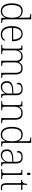

<svg xmlns="http://www.w3.org/2000/svg" viewBox="2007 -2808 810 4865"><g transform="rotate(90 2412.5 -375.0)"><path d="M263 10Q201 10 156 -21.5Q111 -53 87.5 -114.5Q64 -176 64 -267Q64 -357 85 -418.5Q106 -480 148.5 -512Q191 -544 257 -544Q321 -544 363.5 -517.5Q406 -491 426 -444H431Q429 -472 428.5 -499.5Q428 -527 428 -548V-659Q428 -695 422.5 -711Q417 -727 401.5 -731Q386 -735 358 -735H336V-760H470V-97Q470 -64 475.5 -48.5Q481 -33 497.5 -29Q514 -25 548 -25H562V0H434L429 -107H426Q404 -56 366 -23Q328 10 263 10ZM262 -23Q349 -24 389 -88Q429 -152 429 -265Q429 -386 393.5 -448Q358 -510 262 -510Q207 -510 172 -481.5Q137 -453 121.5 -398Q106 -343 106 -264Q106 -146 149 -84Q192 -22 262 -23Z M849 10Q753 10 697 -61Q641 -132 641 -262Q641 -404 693 -473.5Q745 -543 840 -543Q926 -543 975 -477.5Q1024 -412 1024 -293V-273H684Q684 -147 730.5 -85Q777 -23 853 -23Q909 -23 944.5 -47.5Q980 -72 997 -107Q1002 -104 1005 -99Q1008 -94 1008 -86Q1008 -68 990.5 -45.5Q973 -23 937.5 -6.5Q902 10 849 10ZM981 -303Q980 -397 945 -454.5Q910 -512 839 -512Q761 -512 726 -455.5Q691 -399 686 -303Z M1114 0V-25H1135Q1169 -25 1185 -29Q1201 -33 1206.5 -48.5Q1212 -64 1212 -98V-439Q1212 -472 1206.5 -487.5Q1201 -503 1186 -507Q1171 -511 1143 -511H1129V-536H1247L1252 -446H1257Q1271 -480 1293.5 -501.5Q1316 -523 1345 -533Q1374 -543 1408 -543Q1451 -543 1479 -530Q1507 -517 1524 -494.5Q1541 -472 1549 -444H1553Q1566 -473 1587 -495.5Q1608 -518 1639 -530.5Q1670 -543 1711 -543Q1790 -543 1828.5 -496.5Q1867 -450 1867 -359V-98Q1867 -64 1872.5 -48.5Q1878 -33 1894.5 -29Q1911 -25 1944 -25H1952V0H1825V-361Q1825 -433 1797 -471.5Q1769 -510 1703 -510Q1653 -510 1621.5 -488Q1590 -466 1575.5 -428.5Q1561 -391 1561 -346V-98Q1561 -64 1566 -48.5Q1571 -33 1587.5 -29Q1604 -25 1638 -25H1650V0H1519V-361Q1519 -432 1491.5 -471Q1464 -510 1396 -510Q1347 -510 1315.5 -485Q1284 -460 1269 -419.5Q1254 -379 1254 -331V-97Q1254 -63 1259.5 -48Q1265 -33 1282 -29Q1299 -25 1332 -25H1348V0Z M2179 10Q2138 10 2105.5 -6.5Q2073 -23 2054 -58Q2035 -93 2035 -147Q2035 -226 2091.5 -263.5Q2148 -301 2267 -305L2350 -308V-371Q2350 -413 2341.5 -444.5Q2333 -476 2307 -494.5Q2281 -513 2227 -513Q2181 -513 2155.5 -498.5Q2130 -484 2120.5 -457Q2111 -430 2111 -393Q2094 -393 2085.5 -405Q2077 -417 2077 -443Q2077 -467 2091.5 -489.5Q2106 -512 2139.5 -527.5Q2173 -543 2228 -543Q2317 -543 2354.5 -501Q2392 -459 2392 -383V-111Q2392 -76 2396 -57Q2400 -38 2412.5 -31.5Q2425 -25 2451 -25H2457V0H2361L2353 -100H2350Q2336 -78 2314.5 -52Q2293 -26 2259.5 -8Q2226 10 2179 10ZM2187 -23Q2234 -23 2270.5 -46.5Q2307 -70 2328.5 -104.5Q2350 -139 2350 -174V-281L2269 -278Q2196 -276 2154 -259Q2112 -242 2094.5 -213.5Q2077 -185 2077 -145Q2077 -112 2088 -84Q2099 -56 2123.5 -39.5Q2148 -23 2187 -23Z M2543 0V-25H2563Q2596 -25 2613 -29Q2630 -33 2635.5 -48.5Q2641 -64 2641 -98V-439Q2641 -472 2635.5 -487.5Q2630 -503 2614.5 -507Q2599 -511 2571 -511H2548V-536H2676L2681 -450H2685Q2705 -487 2729 -507Q2753 -527 2782.5 -535Q2812 -543 2848 -543Q2932 -543 2972.5 -497Q3013 -451 3013 -355V-98Q3013 -64 3018 -48.5Q3023 -33 3039.5 -29Q3056 -25 3090 -25H3103V0H2971V-361Q2971 -427 2942 -468.5Q2913 -510 2840 -510Q2779 -510 2745 -484Q2711 -458 2697 -417Q2683 -376 2683 -331V-97Q2683 -63 2688.5 -48Q2694 -33 2710.5 -29Q2727 -25 2760 -25H2774V0Z M3393 10Q3331 10 3286 -21.5Q3241 -53 3217.5 -114.5Q3194 -176 3194 -267Q3194 -357 3215 -418.5Q3236 -480 3278.5 -512Q3321 -544 3387 -544Q3451 -544 3493.5 -517.5Q3536 -491 3556 -444H3561Q3559 -472 3558.5 -499.5Q3558 -527 3558 -548V-659Q3558 -695 3552.5 -711Q3547 -727 3531.5 -731Q3516 -735 3488 -735H3466V-760H3600V-97Q3600 -64 3605.5 -48.5Q3611 -33 3627.5 -29Q3644 -25 3678 -25H3692V0H3564L3559 -107H3556Q3534 -56 3496 -23Q3458 10 3393 10ZM3392 -23Q3479 -24 3519 -88Q3559 -152 3559 -265Q3559 -386 3523.5 -448Q3488 -510 3392 -510Q3337 -510 3302 -481.5Q3267 -453 3251.5 -398Q3236 -343 3236 -264Q3236 -146 3279 -84Q3322 -22 3392 -23Z M3908 10Q3867 10 3834.5 -6.5Q3802 -23 3783 -58Q3764 -93 3764 -147Q3764 -226 3820.5 -263.5Q3877 -301 3996 -305L4079 -308V-371Q4079 -413 4070.5 -444.5Q4062 -476 4036 -494.5Q4010 -513 3956 -513Q3910 -513 3884.5 -498.5Q3859 -484 3849.5 -457Q3840 -430 3840 -393Q3823 -393 3814.5 -405Q3806 -417 3806 -443Q3806 -467 3820.5 -489.5Q3835 -512 3868.5 -527.5Q3902 -543 3957 -543Q4046 -543 4083.5 -501Q4121 -459 4121 -383V-111Q4121 -76 4125 -57Q4129 -38 4141.5 -31.5Q4154 -25 4180 -25H4186V0H4090L4082 -100H4079Q4065 -78 4043.5 -52Q4022 -26 3988.5 -8Q3955 10 3908 10ZM3916 -23Q3963 -23 3999.5 -46.5Q4036 -70 4057.5 -104.5Q4079 -139 4079 -174V-281L3998 -278Q3925 -276 3883 -259Q3841 -242 3823.5 -213.5Q3806 -185 3806 -145Q3806 -112 3817 -84Q3828 -56 3852.5 -39.5Q3877 -23 3916 -23Z M4265 0V-25H4292Q4325 -25 4342 -29Q4359 -33 4364.5 -48Q4370 -63 4370 -97V-435Q4370 -471 4364.5 -487Q4359 -503 4343.5 -507Q4328 -511 4300 -511H4285V-536H4412V-98Q4412 -64 4417.5 -48.5Q4423 -33 4440 -29Q4457 -25 4490 -25H4516V0ZM4386 -653Q4373 -653 4364.5 -662.5Q4356 -672 4356 -698Q4356 -724 4364.5 -733.5Q4373 -743 4386 -743Q4399 -743 4407.5 -733.5Q4416 -724 4416 -698Q4416 -672 4407.5 -662.5Q4399 -653 4386 -653Z M4735 10Q4673 10 4646.5 -24Q4620 -58 4620 -142V-504H4542V-528Q4563 -528 4579.5 -534Q4596 -540 4608 -551Q4619 -562 4627 -586.5Q4635 -611 4637 -657H4662V-536H4790V-504H4662V-134Q4662 -73 4680.5 -47Q4699 -21 4740 -21Q4757 -21 4770 -22Q4783 -23 4799 -26V3Q4784 6 4767.5 8Q4751 10 4735 10Z"/></g></svg>

Font: Noto Serif Armenian ExtraLight
Style: Regular
Weight: 250
Version: Version 2.007